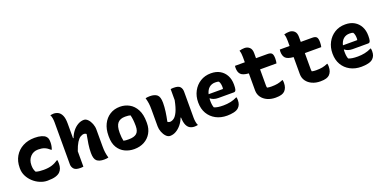

<svg xmlns="http://www.w3.org/2000/svg" viewBox="-13 -1579 4826 2418"><g transform="rotate(-20 2400.0 -370.0)"><path d="M360 -552Q414 -552 451.5 -540.5Q489 -529 505 -512Q519 -498 525 -481Q531 -464 531 -431Q531 -382 514 -337H508Q469 -372 435 -385Q401 -398 352 -398Q288 -398 247 -354Q206 -310 206 -242V-234Q206 -213 210.5 -191Q215 -169 228 -146Q251 -139 275 -136Q299 -133 332 -133Q396 -133 441.5 -147Q487 -161 529 -190H535Q539 -170 539 -140Q539 -72 501 -34Q479 -12 439 0Q399 12 331 12Q282 12 233 -8.5Q184 -29 144 -65.5Q104 -102 80 -149.5Q56 -197 56 -251V-261Q56 -348 94.5 -413.5Q133 -479 201.5 -515.5Q270 -552 360 -552Z M773 3Q711 3 688 -24Q665 -51 665 -85V-651Q665 -676 660.5 -704Q656 -732 645 -750Q656 -752 667.5 -754Q679 -756 690 -756Q723 -756 751.5 -740.5Q780 -725 797.5 -686.5Q815 -648 815 -579V-381H822Q840 -430 870.5 -468.5Q901 -507 940 -529.5Q979 -552 1020 -552Q1049 -552 1074 -526Q1099 -500 1114 -461.5Q1129 -423 1129 -384V-159Q1129 -111 1133.5 -77.5Q1138 -44 1150 0Q1135 3 1121.5 4.5Q1108 6 1092 6Q1028 6 995.5 -21.5Q963 -49 963 -129Q963 -185 972 -246.5Q981 -308 994 -373Q979 -385 963 -385Q938 -385 913 -369.5Q888 -354 863.5 -315Q839 -276 815 -206V0Q802 2 793 2.5Q784 3 773 3Z M1504 -552Q1571 -552 1628 -520.5Q1685 -489 1720 -423.5Q1755 -358 1755 -256V-242Q1755 -167 1722 -109.5Q1689 -52 1630.5 -20Q1572 12 1495 12Q1428 12 1371 -15.5Q1314 -43 1279.5 -99.5Q1245 -156 1245 -244V-258Q1245 -346 1277.5 -412Q1310 -478 1368.5 -515Q1427 -552 1504 -552ZM1523 -412Q1456 -412 1423 -373.5Q1390 -335 1390 -246V-239Q1390 -208 1393 -182Q1396 -156 1401 -134Q1416 -130 1432 -129Q1448 -128 1472 -128Q1543 -128 1576.5 -157Q1610 -186 1610 -254V-261Q1610 -344 1594 -404Q1571 -412 1523 -412Z M1904 -548Q1968 -548 2000.5 -520.5Q2033 -493 2033 -413Q2033 -358 2024.5 -296Q2016 -234 2002 -169Q2017 -157 2033 -157Q2060 -157 2087 -176Q2114 -195 2138.5 -246.5Q2163 -298 2182 -394V-542Q2196 -544 2204.5 -544.5Q2213 -545 2224 -545Q2286 -545 2308 -519.5Q2330 -494 2330 -453V-101Q2330 -76 2335 -47Q2340 -18 2350 0Q2339 2 2327.5 3.5Q2316 5 2305 5Q2270 5 2243 -10Q2216 -25 2200 -61Q2184 -97 2182 -161H2176Q2158 -112 2126.5 -73.5Q2095 -35 2056.5 -12.5Q2018 10 1976 10Q1947 10 1922 -16Q1897 -42 1882 -81Q1867 -120 1867 -158V-383Q1867 -431 1862.5 -464.5Q1858 -498 1846 -542Q1861 -545 1874.5 -546.5Q1888 -548 1904 -548Z M2724 -556Q2795 -556 2845.5 -526.5Q2896 -497 2923.5 -445Q2951 -393 2951 -325V-320Q2951 -279 2946 -260Q2941 -241 2933 -236Q2925 -231 2916 -231H2708Q2675 -231 2648.5 -240Q2622 -249 2606 -264L2601 -262Q2600 -249 2600 -234V-231Q2600 -203 2603.5 -180.5Q2607 -158 2614 -140Q2637 -130 2666.5 -125.5Q2696 -121 2739 -121Q2786 -121 2832.5 -130.5Q2879 -140 2920 -161H2926Q2928 -151 2929 -141.5Q2930 -132 2930 -123Q2930 -89 2921 -66.5Q2912 -44 2895 -27Q2871 -3 2828 6.5Q2785 16 2738 16Q2653 16 2588 -19Q2523 -54 2486.5 -116.5Q2450 -179 2450 -263V-266Q2450 -348 2485 -413.5Q2520 -479 2581.5 -517.5Q2643 -556 2724 -556ZM2736 -429Q2689 -429 2656 -401.5Q2623 -374 2609 -318H2801Q2803 -324 2803.5 -331.5Q2804 -339 2804 -344Q2804 -364 2800 -384.5Q2796 -405 2785 -422Q2774 -426 2764.5 -427.5Q2755 -429 2736 -429Z M3044 -540H3175V-608Q3175 -631 3172.5 -654Q3170 -677 3162 -700Q3180 -705 3197.5 -707.5Q3215 -710 3232 -710Q3270 -710 3297.5 -685.5Q3325 -661 3325 -608V-540H3479Q3521 -540 3536.5 -521.5Q3552 -503 3552 -453Q3552 -436 3550 -419.5Q3548 -403 3545 -390H3325V-176Q3325 -157 3329 -144Q3355 -138 3385 -138Q3435 -138 3469 -144.5Q3503 -151 3540 -167H3546Q3548 -157 3549 -147.5Q3550 -138 3550 -129Q3550 -92 3540 -66Q3530 -40 3512 -22Q3496 -6 3467 3Q3438 12 3390 12Q3328 12 3279.5 -10Q3231 -32 3203 -71.5Q3175 -111 3175 -163V-391Q3097 -397 3069 -426Q3041 -455 3041 -513Q3041 -530 3044 -540Z M3644 -540H3775V-608Q3775 -631 3772.5 -654Q3770 -677 3762 -700Q3780 -705 3797.5 -707.5Q3815 -710 3832 -710Q3870 -710 3897.5 -685.5Q3925 -661 3925 -608V-540H4079Q4121 -540 4136.5 -521.5Q4152 -503 4152 -453Q4152 -436 4150 -419.5Q4148 -403 4145 -390H3925V-176Q3925 -157 3929 -144Q3955 -138 3985 -138Q4035 -138 4069 -144.5Q4103 -151 4140 -167H4146Q4148 -157 4149 -147.5Q4150 -138 4150 -129Q4150 -92 4140 -66Q4130 -40 4112 -22Q4096 -6 4067 3Q4038 12 3990 12Q3928 12 3879.5 -10Q3831 -32 3803 -71.5Q3775 -111 3775 -163V-391Q3697 -397 3669 -426Q3641 -455 3641 -513Q3641 -530 3644 -540Z M4524 -556Q4595 -556 4645.5 -526.5Q4696 -497 4723.5 -445Q4751 -393 4751 -325V-320Q4751 -279 4746 -260Q4741 -241 4733 -236Q4725 -231 4716 -231H4508Q4475 -231 4448.5 -240Q4422 -249 4406 -264L4401 -262Q4400 -249 4400 -234V-231Q4400 -203 4403.5 -180.5Q4407 -158 4414 -140Q4437 -130 4466.5 -125.5Q4496 -121 4539 -121Q4586 -121 4632.5 -130.5Q4679 -140 4720 -161H4726Q4728 -151 4729 -141.5Q4730 -132 4730 -123Q4730 -89 4721 -66.5Q4712 -44 4695 -27Q4671 -3 4628 6.5Q4585 16 4538 16Q4453 16 4388 -19Q4323 -54 4286.5 -116.5Q4250 -179 4250 -263V-266Q4250 -348 4285 -413.5Q4320 -479 4381.5 -517.5Q4443 -556 4524 -556ZM4536 -429Q4489 -429 4456 -401.5Q4423 -374 4409 -318H4601Q4603 -324 4603.5 -331.5Q4604 -339 4604 -344Q4604 -364 4600 -384.5Q4596 -405 4585 -422Q4574 -426 4564.5 -427.5Q4555 -429 4536 -429Z"/></g></svg>

Font: Recursive Mn Csl St XBd
Style: Regular
Weight: 800
Monospace: yes
Version: Version 1.079;hotconv 1.0.112;makeotfexe 2.5.65598; ttfautoh